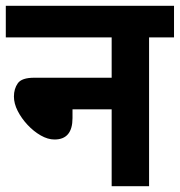

<svg xmlns="http://www.w3.org/2000/svg" viewBox="-20 -642 620 662"><path d="M0 -622H580V-513H494V0H365V-265H230V-235Q230 -161 168 -161Q145 -161 120.5 -175Q96 -189 75 -211.5Q54 -234 41 -259.5Q28 -285 28 -309Q28 -336 41.5 -355Q55 -374 98 -374H365V-513H0Z"/></svg>

Font: Noto Sans SemiCondensed
Style: Bold Italic
Weight: 700
Width: 4
Italic angle: -12°
Designer: Monotype Design Team
Foundry: Monotype Imaging Inc.
Version: Version 2.013; ttfautohint (v1.8.4.7-5d5b)